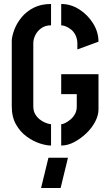

<svg xmlns="http://www.w3.org/2000/svg" viewBox="-20 -725 550 963"><path d="M186 218 223 66H321L284 218ZM236 5Q213 5 180 -5.5Q147 -16 114.5 -39.5Q82 -63 60.5 -100.5Q39 -138 39 -192V-524Q41 -548 53 -579Q65 -610 89 -639Q113 -668 149.5 -686.5Q186 -705 236 -705V-598Q207 -598 187 -583.5Q167 -569 157 -548.5Q147 -528 147 -508V-192Q147 -166 158.5 -149Q170 -132 185.5 -121.5Q201 -111 215.5 -106.5Q230 -102 236 -102ZM287 5V-102Q295 -102 308 -108.5Q321 -115 334.5 -126.5Q348 -138 356.5 -154Q365 -170 365 -190V-253H287V-353H474V-176Q474 -146 457 -114Q440 -82 412 -55.5Q384 -29 351.5 -12Q319 5 287 5ZM368 -477V-509Q367 -532 358.5 -549Q350 -566 337 -576.5Q324 -587 310.5 -592.5Q297 -598 287 -598V-705Q335 -705 377.5 -678Q420 -651 447 -607.5Q474 -564 474 -516Z"/></svg>

Font: Stick No Bills SemiBold
Style: Regular
Weight: 600
Designer: Kosala Senevirathne, Siva Puranthara, Lasantha Premarathna, Tharique Azeez
Foundry: mooniak
Version: Version 2.000